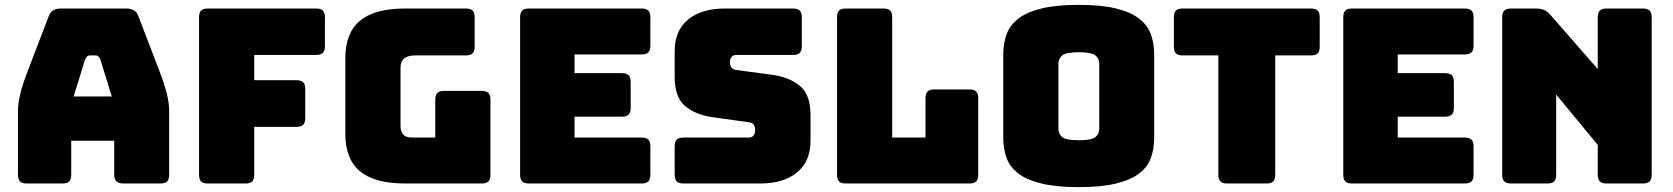

<svg xmlns="http://www.w3.org/2000/svg" viewBox="-20 -755 6885 790"><path d="M330 -510 283 -358H440L393 -510Q389 -519 384.5 -523Q380 -527 374 -527H349Q343 -527 338.5 -523Q334 -519 330 -510ZM273 -36Q273 -17 264.5 -8.5Q256 0 237 0H90Q71 0 62.5 -8.5Q54 -17 54 -36V-300Q54 -330 63.5 -369Q73 -408 93 -460L180 -687Q186 -704 198.5 -712Q211 -720 231 -720H500Q519 -720 531.5 -712Q544 -704 550 -687L637 -460Q657 -408 666.5 -369Q676 -330 676 -300V-36Q676 -17 667.5 -8.5Q659 0 640 0H489Q469 0 459.5 -8.5Q450 -17 450 -36V-176H273Z M990 0H835Q816 0 807.5 -8.5Q799 -17 799 -36V-684Q799 -703 807.5 -711.5Q816 -720 835 -720H1281Q1300 -720 1308.5 -711.5Q1317 -703 1317 -684V-565Q1317 -546 1308.5 -537.5Q1300 -529 1281 -529H1026V-425H1200Q1219 -425 1227.5 -416.5Q1236 -408 1236 -389V-269Q1236 -250 1227.5 -241.5Q1219 -233 1200 -233H1026V-36Q1026 -17 1017.5 -8.5Q1009 0 990 0Z M1962 0H1647Q1522 0 1461.5 -50Q1401 -100 1401 -204V-516Q1401 -620 1461.5 -670Q1522 -720 1647 -720H1897Q1916 -720 1924.5 -711.5Q1933 -703 1933 -684V-563Q1933 -544 1924.5 -535.5Q1916 -527 1897 -527H1689Q1658 -527 1643 -514.5Q1628 -502 1628 -477V-238Q1628 -213 1639.5 -201Q1651 -189 1674 -189H1771V-345Q1771 -364 1779.5 -372.5Q1788 -381 1807 -381H1962Q1981 -381 1989.5 -372.5Q1998 -364 1998 -345V-36Q1998 -17 1989.5 -8.5Q1981 0 1962 0Z M2620 0H2156Q2137 0 2128.5 -8.5Q2120 -17 2120 -36V-684Q2120 -703 2128.5 -711.5Q2137 -720 2156 -720H2620Q2639 -720 2647.5 -711.5Q2656 -703 2656 -684V-567Q2656 -548 2647.5 -539.5Q2639 -531 2620 -531H2344V-454H2539Q2558 -454 2566.5 -445.5Q2575 -437 2575 -418V-311Q2575 -292 2566.5 -283.5Q2558 -275 2539 -275H2344V-189H2620Q2639 -189 2647.5 -180.5Q2656 -172 2656 -153V-36Q2656 -17 2647.5 -8.5Q2639 0 2620 0Z M3108 0H2792Q2773 0 2764.5 -8.5Q2756 -17 2756 -36V-153Q2756 -172 2764.5 -180.5Q2773 -189 2792 -189H3061Q3074 -189 3080.5 -197.5Q3087 -206 3087 -218Q3087 -235 3080.5 -243Q3074 -251 3061 -252L2911 -273Q2841 -283 2798.5 -319Q2756 -355 2756 -439V-544Q2756 -629 2811 -674.5Q2866 -720 2963 -720H3243Q3262 -720 3270.5 -711.5Q3279 -703 3279 -684V-565Q3279 -546 3270.5 -537.5Q3262 -529 3243 -529H3010Q2997 -529 2990 -520.5Q2983 -512 2983 -499Q2983 -486 2990 -477Q2997 -468 3010 -467L3159 -447Q3229 -437 3272 -401Q3315 -365 3315 -281V-176Q3315 -91 3259.5 -45.5Q3204 0 3108 0Z M3969 0H3460Q3441 0 3432.5 -8.5Q3424 -17 3424 -36V-684Q3424 -703 3432.5 -711.5Q3441 -720 3460 -720H3615Q3634 -720 3642.5 -711.5Q3651 -703 3651 -684V-189H3788V-351Q3788 -370 3796.5 -378.5Q3805 -387 3824 -387H3969Q3988 -387 3996.5 -378.5Q4005 -370 4005 -351V-36Q4005 -17 3996.5 -8.5Q3988 0 3969 0Z M4729 -189Q4729 -143 4715.5 -105.5Q4702 -68 4667.5 -41.5Q4633 -15 4572.5 0Q4512 15 4419 15Q4326 15 4265 0Q4204 -15 4169.5 -41.5Q4135 -68 4121.5 -105.5Q4108 -143 4108 -189V-530Q4108 -576 4121.5 -613.5Q4135 -651 4169.5 -678Q4204 -705 4265 -720Q4326 -735 4419 -735Q4512 -735 4572.5 -720Q4633 -705 4667.5 -678Q4702 -651 4715.5 -613.5Q4729 -576 4729 -530ZM4335 -225Q4335 -205 4350 -191.5Q4365 -178 4419 -178Q4473 -178 4488 -191.5Q4503 -205 4503 -225V-494Q4503 -513 4488 -526.5Q4473 -540 4419 -540Q4365 -540 4350 -526.5Q4335 -513 4335 -494Z M5191 0H5029Q5010 0 5001.5 -8.5Q4993 -17 4993 -36V-527H4846Q4827 -527 4818.5 -535.5Q4810 -544 4810 -563V-684Q4810 -703 4818.5 -711.5Q4827 -720 4846 -720H5374Q5393 -720 5401.5 -711.5Q5410 -703 5410 -684V-563Q5410 -544 5401.5 -535.5Q5393 -527 5374 -527H5227V-36Q5227 -17 5218.5 -8.5Q5210 0 5191 0Z M6007 0H5543Q5524 0 5515.5 -8.5Q5507 -17 5507 -36V-684Q5507 -703 5515.5 -711.5Q5524 -720 5543 -720H6007Q6026 -720 6034.5 -711.5Q6043 -703 6043 -684V-567Q6043 -548 6034.5 -539.5Q6026 -531 6007 -531H5731V-454H5926Q5945 -454 5953.5 -445.5Q5962 -437 5962 -418V-311Q5962 -292 5953.5 -283.5Q5945 -275 5926 -275H5731V-189H6007Q6026 -189 6034.5 -180.5Q6043 -172 6043 -153V-36Q6043 -17 6034.5 -8.5Q6026 0 6007 0Z M6347 0H6197Q6178 0 6169.5 -8.5Q6161 -17 6161 -36V-684Q6161 -703 6169.5 -711.5Q6178 -720 6197 -720H6301Q6320 -720 6333.5 -714Q6347 -708 6360 -693L6554 -471V-684Q6554 -703 6562.5 -711.5Q6571 -720 6590 -720H6740Q6759 -720 6767.5 -711.5Q6776 -703 6776 -684V-36Q6776 -17 6767.5 -8.5Q6759 0 6740 0H6590Q6571 0 6562.5 -8.5Q6554 -17 6554 -36V-159L6383 -366V-36Q6383 -17 6374.5 -8.5Q6366 0 6347 0Z"/></svg>

Font: Bungee
Style: Regular
Weight: 400
Designer: David Jonathan Ross
Foundry: David Jonathan Ross
Version: Version 1.001;PS 1.0;hotconv 1.0.72;makeotf.lib2.5.5900